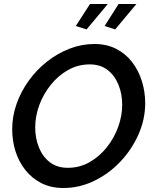

<svg xmlns="http://www.w3.org/2000/svg" viewBox="-20 -935 765 960"><path d="M297 5Q235 5 187.5 -19Q140 -43 107 -84.5Q74 -126 57.5 -178.5Q41 -231 41 -289Q41 -354 63 -416Q85 -478 124 -532Q163 -586 215 -627Q267 -668 327.5 -691.5Q388 -715 452 -715Q514 -715 561.5 -690.5Q609 -666 641 -624Q673 -582 689.5 -529Q706 -476 706 -419Q706 -339 672.5 -263Q639 -187 581.5 -126.5Q524 -66 450.5 -30.5Q377 5 297 5ZM319 -96Q378 -96 427.5 -124Q477 -152 514 -198.5Q551 -245 571 -300.5Q591 -356 591 -411Q591 -465 572.5 -511Q554 -557 518 -585Q482 -613 429 -613Q370 -613 320.5 -585Q271 -557 234 -511Q197 -465 176.5 -409.5Q156 -354 156 -298Q156 -244 174.5 -198Q193 -152 229 -124Q265 -96 319 -96ZM413 -788 359 -805 430 -915H519ZM556 -788 503 -805 573 -915H662Z"/></svg>

Font: Raleway SemiBold
Style: Italic
Weight: 600
Italic angle: -12°
Designer: Matt McInerney, Pablo Impallari, Rodrigo Fuenzalida
Foundry: Matt McInerney, Pablo Impallari, Rodrigo Fuenzalida
Version: Version 4.026